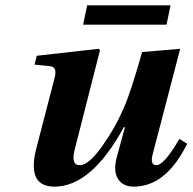

<svg xmlns="http://www.w3.org/2000/svg" viewBox="-20 -684 718 716"><path d="M290 -592 305 -664H616L601 -592ZM109 -443 117 -476 348 -502 353 -497 259 -128Q243 -68 278 -68Q311 -68 361.5 -139.5Q412 -211 443 -285Q468 -341 510 -490L652 -502L551 -115Q537 -68 563 -68Q592 -68 649 -166L678 -148Q599 12 479 12Q438 12 420 -17Q402 -46 415 -96L446 -210H442Q321 12 183 12Q78 12 116 -133L183 -391Q195 -434 168 -437Z"/></svg>

Font: Lingua Franca
Style: Bold Italic
Weight: 700
Italic angle: -13°
Version: Version 1.19